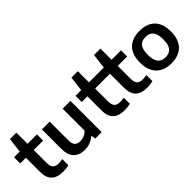

<svg xmlns="http://www.w3.org/2000/svg" viewBox="76 -1550 2370 2370"><g transform="rotate(-45 1261.0 -365.0)"><path d="M415.5 -109V-1.5Q365.5 10 314.5 10Q110 10 110 -189.5V-437.5H11V-545.5H110L134 -740H246V-545.5H410.5V-437.5H246V-213Q246 -152 271 -126.5Q296 -101 350.5 -101Q377.5 -101 415.5 -109Z M497 -207.5V-545.5H633V-215Q633 -157 658.2 -132Q683.5 -107 730.5 -107Q765.5 -107 800.2 -121.5Q835 -136 859 -163.5V-545.5H995V0H882.5L873.5 -56H867.5Q833 -24.5 789.2 -7.8Q745.5 9 697 9Q604 9 550.5 -43.2Q497 -95.5 497 -207.5Z M1488.5 -109V-1.5Q1438.5 10 1387.5 10Q1183 10 1183 -189.5V-437.5H1084V-545.5H1183L1207 -740H1319V-545.5H1483.5V-437.5H1319V-213Q1319 -152 1344 -126.5Q1369 -101 1423.5 -101Q1450.5 -101 1488.5 -109Z M1883 -109V-1.5Q1833 10 1782 10Q1577.5 10 1577.5 -189.5V-437.5H1478.5V-545.5H1577.5L1601.5 -740H1713.5V-545.5H1878V-437.5H1713.5V-213Q1713.5 -152 1738.5 -126.5Q1763.5 -101 1818 -101Q1845 -101 1883 -109Z M1936 -272Q1936 -411 2007.2 -482.5Q2078.5 -554 2207.5 -554Q2337 -554 2408 -483Q2479 -412 2479 -272.5Q2479 -180 2445.8 -116.8Q2412.5 -53.5 2351.5 -21.8Q2290.5 10 2207.5 10Q2124 10 2063.2 -21.5Q2002.5 -53 1969.2 -116.2Q1936 -179.5 1936 -272ZM2343 -271.5Q2343 -366.5 2308.5 -407.8Q2274 -449 2207.5 -449Q2141 -449 2106.8 -408Q2072.5 -367 2072.5 -273Q2072.5 -178.5 2106.8 -136.8Q2141 -95 2207.5 -95Q2274 -95 2308.5 -136.5Q2343 -178 2343 -271.5Z"/></g></svg>

Font: Encode Sans Semi Expanded SmBd
Style: Regular
Weight: 600
Width: 6
Designer: Multiple Designers
Foundry: Impallari Type
Version: Version 2.000